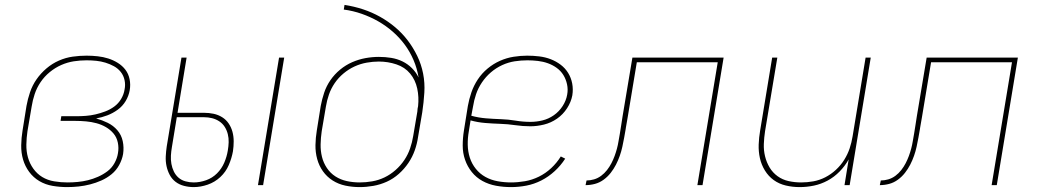

<svg xmlns="http://www.w3.org/2000/svg" viewBox="-20 -755 4240 783"><path d="M254 8Q224 8 194.5 3Q165 -2 140.5 -16.5Q116 -31 99 -54Q82 -77 74 -104.5Q66 -132 66.5 -162.5Q67 -193 72 -223L88 -323Q93 -351 102.5 -379Q112 -407 129 -431.5Q146 -456 169.5 -476Q193 -496 220.5 -508Q248 -520 276.5 -524Q305 -528 333 -528Q356 -528 378.5 -525.5Q401 -523 421.5 -516.5Q442 -510 460.5 -498.5Q479 -487 491.5 -470.5Q504 -454 508.5 -432Q513 -410 509 -387Q505 -364 492.5 -343Q480 -322 460 -307.5Q440 -293 417.5 -284.5Q395 -276 372 -272Q397 -265 419.5 -254Q442 -243 458.5 -224Q475 -205 480.5 -179.5Q486 -154 482 -127Q478 -104 466 -82Q454 -60 435 -44.5Q416 -29 393.5 -19Q371 -9 347.5 -3Q324 3 300.5 5.5Q277 8 254 8ZM255 -11Q276 -11 297 -13Q318 -15 338.5 -20Q359 -25 379.5 -34Q400 -43 418 -56.5Q436 -70 447 -90Q458 -110 461 -130Q465 -152 460.5 -173.5Q456 -195 443 -210.5Q430 -226 412 -236.5Q394 -247 373.5 -252.5Q353 -258 331 -260Q309 -262 287 -262H227L230 -281H290Q310 -281 330 -282.5Q350 -284 369.5 -288.5Q389 -293 409 -300.5Q429 -308 446 -320.5Q463 -333 474 -351.5Q485 -370 488 -390Q492 -409 488 -428Q484 -447 472.5 -461.5Q461 -476 444.5 -485Q428 -494 410 -499.5Q392 -505 372.5 -507Q353 -509 333 -509Q307 -509 281 -505Q255 -501 230 -490Q205 -479 183 -461Q161 -443 145.5 -420Q130 -397 121.5 -371.5Q113 -346 109 -320L92 -220Q88 -193 87.5 -165.5Q87 -138 94 -113Q101 -88 116 -67Q131 -46 152.5 -33Q174 -20 201 -15.5Q228 -11 255 -11Z M1032 0 1118 -520H1139L1053 0ZM770 8Q750 8 730.5 3Q711 -2 696 -13.5Q681 -25 672 -42Q663 -59 659 -78Q655 -97 656 -117.5Q657 -138 660 -158L720 -520H741L704 -295H812Q832 -295 851 -291Q870 -287 886 -277Q902 -267 912.5 -251.5Q923 -236 928 -217.5Q933 -199 933 -178.5Q933 -158 930 -138Q925 -110 913 -82Q901 -54 878.5 -33Q856 -12 827 -2Q798 8 770 8ZM770 -11Q795 -11 820.5 -20Q846 -29 865 -48Q884 -67 894.5 -91.5Q905 -116 909 -141Q909 -141 909 -141Q909 -141 909 -141Q912 -158 912.5 -175Q913 -192 909 -208Q905 -224 896.5 -237.5Q888 -251 874.5 -260Q861 -269 845 -273Q829 -277 812 -277H701L681 -155Q678 -138 677 -120.5Q676 -103 679 -86.5Q682 -70 689 -55.5Q696 -41 708 -30.5Q720 -20 736.5 -15.5Q753 -11 770 -11Z M1447 8Q1417 8 1388.5 2Q1360 -4 1336.5 -19Q1313 -34 1297 -56.5Q1281 -79 1273.5 -106.5Q1266 -134 1266.5 -163.5Q1267 -193 1272 -223L1288 -323Q1293 -350 1302 -377Q1311 -404 1327.5 -428Q1344 -452 1367 -471Q1390 -490 1416.5 -501.5Q1443 -513 1470.5 -518Q1498 -523 1525 -523Q1551 -523 1575.5 -519Q1600 -515 1621.5 -504.5Q1643 -494 1660 -477Q1677 -460 1687 -439Q1681 -476 1666.5 -510Q1652 -544 1630.5 -573Q1609 -602 1581.5 -626Q1554 -650 1522.5 -668Q1491 -686 1455.5 -698.5Q1420 -711 1382 -716L1385 -735Q1424 -729 1460.5 -717Q1497 -705 1530 -686.5Q1563 -668 1591.5 -644Q1620 -620 1642.5 -590.5Q1665 -561 1681.5 -527Q1698 -493 1705.5 -455Q1713 -417 1710.5 -377Q1708 -337 1702 -297L1685 -197Q1681 -169 1671.5 -142Q1662 -115 1645.5 -90.5Q1629 -66 1606.5 -46Q1584 -26 1557.5 -14Q1531 -2 1502.5 3Q1474 8 1447 8ZM1447 -11Q1472 -11 1498 -15.5Q1524 -20 1548 -31.5Q1572 -43 1593 -61.5Q1614 -80 1629 -102.5Q1644 -125 1652.5 -150Q1661 -175 1665 -200L1682 -300L1683 -312L1685 -322Q1689 -359 1681.5 -394Q1674 -429 1652.5 -455Q1631 -481 1596.5 -492.5Q1562 -504 1525 -504Q1501 -504 1475.5 -499.5Q1450 -495 1426 -484Q1402 -473 1381 -455.5Q1360 -438 1345 -416Q1330 -394 1321.5 -369.5Q1313 -345 1309 -320L1292 -220Q1288 -193 1287.5 -166.5Q1287 -140 1293 -115.5Q1299 -91 1313 -70Q1327 -49 1348 -35.5Q1369 -22 1394.5 -16.5Q1420 -11 1447 -11Z M2064 8Q2033 8 2003 2.5Q1973 -3 1947.5 -17Q1922 -31 1904 -53.5Q1886 -76 1876.5 -103.5Q1867 -131 1867 -161.5Q1867 -192 1872 -223L1888 -323Q1893 -351 1902.5 -378.5Q1912 -406 1928.5 -431Q1945 -456 1968.5 -475.5Q1992 -495 2019 -507Q2046 -519 2074.5 -523.5Q2103 -528 2130 -528Q2155 -528 2179.5 -525Q2204 -522 2226 -513.5Q2248 -505 2266.5 -491Q2285 -477 2297 -457.5Q2309 -438 2313.5 -414.5Q2318 -391 2314 -366Q2309 -339 2292.5 -313.5Q2276 -288 2251.5 -271Q2227 -254 2198.5 -247Q2170 -240 2143 -240Q2112 -240 2081.5 -244.5Q2051 -249 2020 -250Q1989 -251 1958.5 -253.5Q1928 -256 1899 -264L1892 -220Q1887 -192 1887.5 -164.5Q1888 -137 1896 -112Q1904 -87 1920.5 -66.5Q1937 -46 1959.5 -33.5Q1982 -21 2009 -16Q2036 -11 2064 -11Q2092 -11 2121 -16Q2150 -21 2177.5 -34.5Q2205 -48 2228 -69.5Q2251 -91 2267 -117L2285 -108Q2267 -80 2242 -57Q2217 -34 2187.5 -19Q2158 -4 2126.5 2Q2095 8 2064 8ZM2143 -258Q2168 -258 2192.5 -264Q2217 -270 2238.5 -285Q2260 -300 2274.5 -322.5Q2289 -345 2293 -369Q2297 -390 2292.5 -411Q2288 -432 2277.5 -449Q2267 -466 2250.5 -478Q2234 -490 2214.5 -497Q2195 -504 2173.5 -506.5Q2152 -509 2131 -509Q2105 -509 2079 -505Q2053 -501 2028 -489.5Q2003 -478 1982 -460Q1961 -442 1945.5 -419Q1930 -396 1921.5 -371Q1913 -346 1909 -320L1902 -283Q1931 -275 1961.5 -272.5Q1992 -270 2022.5 -269Q2053 -268 2083 -263Q2113 -258 2143 -258Z M2368 0 2372 -19Q2387 -19 2402.5 -23.5Q2418 -28 2431.5 -38Q2445 -48 2455.5 -61.5Q2466 -75 2473.5 -89.5Q2481 -104 2486.5 -119Q2492 -134 2496 -149Q2500 -164 2502.5 -179.5Q2505 -195 2508 -211Q2511 -228 2513.5 -245.5Q2516 -263 2519 -281L2559 -520H2931L2845 0H2824L2907 -501H2577L2540 -278Q2538 -266 2536 -255Q2534 -244 2532 -232Q2532 -232 2532 -232Q2532 -232 2532 -232V-231Q2529 -213 2525.5 -194Q2522 -175 2518 -156.5Q2514 -138 2507.5 -119.5Q2501 -101 2492 -83.5Q2483 -66 2470.5 -50Q2458 -34 2441.5 -22Q2425 -10 2406 -5Q2387 0 2368 0Z M3241 8Q3212 8 3184.5 1.5Q3157 -5 3135.5 -20.5Q3114 -36 3099.5 -59.5Q3085 -83 3079 -110Q3073 -137 3074 -165.5Q3075 -194 3080 -223L3129 -520H3150L3100 -220Q3096 -194 3095 -168Q3094 -142 3100 -117.5Q3106 -93 3118.5 -72Q3131 -51 3151 -36.5Q3171 -22 3196 -16.5Q3221 -11 3247 -11Q3272 -11 3297 -15.5Q3322 -20 3345.5 -32Q3369 -44 3389 -62.5Q3409 -81 3423 -103.5Q3437 -126 3445 -150Q3453 -174 3457 -199L3510 -520H3531L3445 0H3424L3441 -105Q3426 -78 3404 -55.5Q3382 -33 3355 -18.5Q3328 -4 3299 2Q3270 8 3241 8Z M3568 0 3572 -19Q3587 -19 3602.5 -23.5Q3618 -28 3631.5 -38Q3645 -48 3655.5 -61.5Q3666 -75 3673.5 -89.5Q3681 -104 3686.5 -119Q3692 -134 3696 -149Q3700 -164 3702.5 -179.5Q3705 -195 3708 -211Q3711 -228 3713.5 -245.5Q3716 -263 3719 -281L3759 -520H4131L4045 0H4024L4107 -501H3777L3740 -278Q3738 -266 3736 -255Q3734 -244 3732 -232Q3732 -232 3732 -232Q3732 -232 3732 -232V-231Q3729 -213 3725.5 -194Q3722 -175 3718 -156.5Q3714 -138 3707.5 -119.5Q3701 -101 3692 -83.5Q3683 -66 3670.5 -50Q3658 -34 3641.5 -22Q3625 -10 3606 -5Q3587 0 3568 0Z"/></svg>

Font: Iosevka SS04 Thin Extended
Style: Italic
Weight: 100
Width: 7
Italic angle: -9°
Monospace: yes
Designer: Belleve Invis
Foundry: Belleve Invis
Version: Version 19.0.0; ttfautohint (v1.8.4)